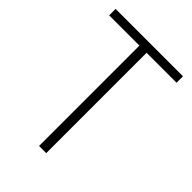

<svg xmlns="http://www.w3.org/2000/svg" viewBox="-216 -846 947 947"><g transform="rotate(45 257.0 -372.5)"><path d="M233 0H283V-700H492V-745H22V-700H233Z"/></g></svg>

Font: Plus Jakarta Sans ExtraLight
Style: Regular
Weight: 200
Designer: Gumpita Rahayu
Foundry: Tokotype
Version: Version 2.004; ttfautohint (v1.8.3)